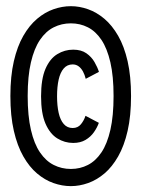

<svg xmlns="http://www.w3.org/2000/svg" viewBox="-20 -666 490 634"><path d="M214 -51.4Q185.3 -51.4 156.6 -61.5Q128 -71.5 102.5 -93.1Q76.9 -114.7 57 -149.6Q37.1 -184.4 25.7 -233.9Q14.3 -283.3 14.3 -349Q14.3 -414.4 25.7 -463.8Q37.1 -513.1 57 -547.7Q76.9 -582.3 102.5 -603.9Q128 -625.5 156.6 -635.5Q185.3 -645.6 214 -645.6Q242.4 -645.6 270.8 -635.5Q299.2 -625.5 324.8 -603.9Q350.3 -582.3 370.2 -547.7Q390.1 -513.1 401.4 -463.8Q412.7 -414.4 412.7 -349Q412.7 -283.3 401.4 -233.9Q390.1 -184.4 370.2 -149.6Q350.3 -114.7 324.8 -93.1Q299.2 -71.5 270.8 -61.5Q242.4 -51.4 214 -51.4ZM214 -108.1Q244.6 -108.1 270.2 -121.3Q295.9 -134.4 315 -162.8Q334 -191.2 344.5 -237.2Q355 -283.3 355 -349Q355 -414.5 344.5 -460.1Q334 -505.8 315 -534.3Q295.9 -562.8 270.2 -575.8Q244.6 -588.9 214 -588.9Q183.4 -588.9 157.4 -575.8Q131.3 -562.8 112 -534.3Q92.7 -505.8 82.1 -460.1Q71.4 -414.5 71.4 -349Q71.4 -283.3 82.1 -237.2Q92.7 -191.2 112 -162.8Q131.3 -134.4 157.4 -121.3Q183.4 -108.1 214 -108.1ZM306.4 -260.4Q300.8 -244.6 290.1 -229.4Q279.4 -214.1 262.4 -204Q245.5 -194 221.7 -194Q193.5 -194 169.2 -209Q144.9 -224 130.2 -257.8Q115.6 -291.5 115.6 -348Q115.6 -405 130.2 -438.8Q144.9 -472.5 169.2 -487.2Q193.5 -502 221.7 -502Q248.1 -502 265.2 -490.1Q282.2 -478.2 292 -461.2Q301.8 -444.2 306.7 -428.7L263.1 -405.7Q259.8 -419.2 253.9 -430.1Q247.9 -441 239.5 -447.1Q231.1 -453.3 220.1 -453.3Q201.9 -453.3 190.5 -440Q179 -426.8 173.7 -403.2Q168.4 -379.6 168.4 -348Q168.4 -316.9 173.7 -293.3Q179 -269.7 190.5 -256.5Q201.9 -243.3 220.1 -243.3Q237.1 -243.3 247.2 -255.7Q257.4 -268.1 262.3 -283.6Z"/></svg>

Font: League Mono Thin Condensed
Style: Regular
Weight: 100
Width: 1
Designer: Tyler Finck
Foundry: The League of Moveable Type / Tyler Finck
Version: Version 2.300;RELEASE